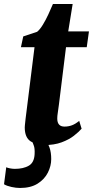

<svg xmlns="http://www.w3.org/2000/svg" viewBox="-73 -711 462 954"><path d="M219.5 -189.5Q216.5 -165.5 214 -150Q211.5 -134.5 211.5 -122Q211.5 -82 247.5 -82Q267 -82 284.5 -88.5Q302 -95 320.5 -110.5L332.5 -71.5Q318.5 -55.5 294.2 -36.5Q270 -17.5 233.2 -3.8Q196.5 10 144 10Q107.5 10 78.8 -9Q50 -28 50 -78Q50 -81.5 50.8 -90Q51.5 -98.5 54.2 -121.8Q57 -145 63 -192L98.5 -476.5H31L42.5 -530L111.5 -553Q126 -565 140.2 -588.5Q154.5 -612 167.2 -639.5Q180 -667 190 -691H288L266 -555H369L358 -476.5H255ZM122.5 -17 155 -15Q165 -1 173.2 22.8Q181.5 46.5 181.5 79.5Q181.5 113.5 164.8 146.8Q148 180 113.8 201.5Q79.5 223 26.5 223Q7 223 -16 218Q-39 213 -53 204.5L-42 120Q-36 123 -23.5 125.5Q-11 128 1 128Q42.5 128 69.8 112.5Q97 97 99 54.5Q100.5 25.5 94.5 11.2Q88.5 -3 86 -15Z"/></svg>

Font: Merriweather Black
Style: Italic
Weight: 900
Italic angle: -7.8°
Designer: Eben Sorkin
Foundry: Eben Sorkin
Version: Version 2.200;gftools[0.9.31]